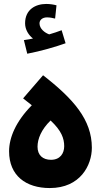

<svg xmlns="http://www.w3.org/2000/svg" viewBox="-20 -948 520 972"><path d="M312 -729 292 -795C272 -787 252 -781 229 -774C207 -782 180 -802 180 -830C180 -847 195 -860 218 -860C233 -860 246 -857 259 -854L266 -921C252 -925 233 -928 214 -928C160 -928 107 -900 107 -830C107 -798 125 -770 147 -753C135 -750 121 -748 101 -745L118 -676C186 -689 262 -711 312 -729ZM445 -200C445 -342 352 -447 198 -567L97 -450L141 -415C60 -333 26 -251 26 -182C26 -59 111 4 232 4C387 4 445 -112 445 -200ZM170 -205C170 -245 189 -292 236 -338C291 -287 305 -247 305 -208C305 -172 285 -139 238 -139C197 -139 170 -162 170 -205Z"/></svg>

Font: Noto Sans Arabic UI SemiCondensed Extra
Style: Regular
Weight: 800
Width: 4
Designer: Nadine Chahine - Monotype Design Team
Foundry: Monotype Imaging Inc.
Version: Version 1.900